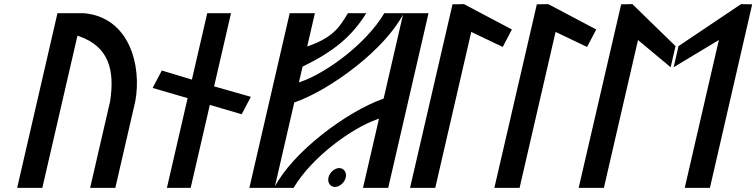

<svg xmlns="http://www.w3.org/2000/svg" viewBox="-20 -924 3660 929"><path d="M184.8 -15 354.8 -751.3 363.2 -748.4C507.3 -698.2 535.9 -583.6 512.8 -434.1L512.8 -433.8L416.1 -15H538L634.5 -433.3C666.9 -608 605.2 -840.7 386.7 -860H258L63 -15ZM632.8 -426 632.8 -425.7C632.8 -425.7 632.8 -425.8 632.8 -425.8Z M1149.4 -371.2 1193.7 -455.5 1016 -506.1 1097.7 -860H982.7L908.5 -538.8L762.9 -582.9L718.6 -498.5L887.8 -449.1L787.6 -15H902.6L995.3 -416.4Z M1403.8 -428.1 1408.9 -429.9C1581.2 -491.3 1844.2 -685.1 1933.4 -860H1839.4C1750.4 -709.7 1556.7 -570.8 1436.7 -528.8L1426.3 -525.2L1443.9 -601.5L1448.2 -603.7C1592.1 -674.3 1681.1 -745.2 1752.1 -860H1663.4C1625.8 -798.6 1597.1 -746.1 1476.9 -702.8L1466.4 -699.1L1503.6 -860H1381.7L1186.6 -15H1308.5Z M1813.8 -349.8 1736.4 -15H1858.4L2053.4 -860H1931.5L1836.2 -446.9L1831.1 -445.1C1658.8 -383.7 1395.8 -189.9 1306.6 -15H1400.6C1489.6 -165.3 1683.3 -304.2 1803.3 -346.2ZM1621.6 -110.8C1599.3 -110.8 1575.1 -90.1 1569.3 -65.1C1563.5 -40.1 1578.3 -19.5 1600.6 -19.5C1622.9 -19.5 1647.1 -40.1 1652.9 -65.1C1658.7 -90.1 1643.9 -110.8 1621.6 -110.8Z M2086 -15 2260.2 -769.6 2412.5 -696.8 2456.9 -781.4 2224.8 -904 2169.5 -903.1 1964 -15Z M2494 -15 2668.2 -769.6 2820.5 -696.8 2864.9 -781.4 2632.8 -904 2577.5 -903.1 2372 -15Z M3039.9 -904 2985.5 -903.1 2779.9 -15H2901.9L3067 -730.3L3224.9 -598.7L3248.6 -700.8ZM3239.5 -598.7 3458.2 -730.3 3293.1 -15H3415L3619.5 -903.1L3565.5 -904L3263 -700.8Z"/></svg>

Font: Stormning
Style: LightObl
Weight: 400
Designer: Robert Jablonski, Mew Too
Foundry: Cannot Into Space Fonts
Version: Version 0.90